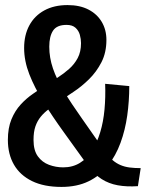

<svg xmlns="http://www.w3.org/2000/svg" viewBox="-20 -726 574 756"><path d="M222 10Q153 10 106 -13Q59 -36 35 -77.5Q11 -119 11 -175Q11 -222 25 -256Q39 -290 61.5 -314.5Q84 -339 110.5 -357Q137 -375 160 -391Q183 -405 207 -420.5Q231 -436 252 -454.5Q273 -473 286 -497.5Q299 -522 299 -556Q299 -572 294.5 -588.5Q290 -605 277.5 -616.5Q265 -628 242 -628Q204 -628 189 -605.5Q174 -583 174 -542Q174 -499 188.5 -456.5Q203 -414 232 -366Q261 -318 302.5 -259.5Q344 -201 396 -126Q410 -107 424 -95Q438 -83 454.5 -76Q471 -69 490.5 -66.5Q510 -64 534 -64L523 7Q479 10 443.5 3.5Q408 -3 380 -21Q352 -39 328 -71Q277 -142 231.5 -205Q186 -268 151 -324.5Q116 -381 95.5 -433.5Q75 -486 75 -537Q75 -588 95.5 -626Q116 -664 154.5 -685Q193 -706 246 -706Q294 -706 328 -688.5Q362 -671 380.5 -640Q399 -609 399 -569Q399 -519 379.5 -481Q360 -443 330.5 -414Q301 -385 269 -364Q237 -343 212 -325Q191 -310 172.5 -296.5Q154 -283 140.5 -266.5Q127 -250 119.5 -228.5Q112 -207 112 -175Q112 -134 129 -110.5Q146 -87 173 -77Q200 -67 229 -67Q266 -67 294.5 -84.5Q323 -102 342.5 -133Q362 -164 374.5 -205Q387 -246 391.5 -295Q396 -344 394 -396L489 -387Q489 -328 481 -271Q473 -214 454.5 -163.5Q436 -113 405 -73.5Q374 -34 328.5 -12Q283 10 222 10Z"/></svg>

Font: Truculenta SemiBold
Style: Regular
Weight: 600
Version: Version 1.002